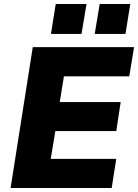

<svg xmlns="http://www.w3.org/2000/svg" viewBox="-20 -941 691 961"><path d="M33 0 144 -705H651L627 -559H300L279 -430H584L562 -285H257L234 -146H562L539 0ZM454 -771 479 -921H632L608 -771ZM235 -771 259 -921H413L388 -771Z"/></svg>

Font: Nunito Sans 10pt Black
Style: Italic
Weight: 900
Italic angle: -9°
Designer: Vernon Adams
Foundry: Vernon Adams
Version: Version 3.101;gftools[0.9.27]